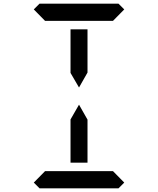

<svg xmlns="http://www.w3.org/2000/svg" viewBox="-20 -1020 856 1040"><path d="M454 -157V-139H362V-327V-373L408 -453L454 -372V-327ZM163 -969 194 -1000H622L653 -969L592 -907H590H454H362H226H224ZM362 -861H454V-673V-627L408 -546L362 -625V-673ZM653 -31 622 0H194L163 -31L224 -93H226H362H454H590H592Z"/></svg>

Font: DSEG14 Classic Mini
Style: Regular
Weight: 400
Designer: Keshikan(Twitter:@keshinomi_88pro)
Version: Version 0.46